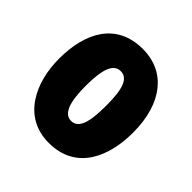

<svg xmlns="http://www.w3.org/2000/svg" viewBox="-155 -690 827 827"><g transform="rotate(45 258.0 -276.5)"><path d="M483 -278C483 -460 393 -563 259 -563C97 -563 32 -437 32 -278C32 -132 100 10 257 10C427 10 483 -136 483 -278ZM196 -276C196 -380 215 -428 258 -428C303 -428 319 -379 319 -278C319 -176 303 -125 258 -125C215 -125 196 -177 196 -276Z"/></g></svg>

Font: Noto Sans Thai ExtCond Blk
Style: Regular
Weight: 900
Width: 2
Designer: Monotype Design Team
Foundry: Monotype Imaging Inc.
Version: Version 2.002